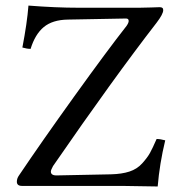

<svg xmlns="http://www.w3.org/2000/svg" viewBox="-20 -673 644 695"><path d="M550.8 2Q451.2 0 424.3 0H60.1Q41 0 41 -15.1Q41 -27.3 48.8 -38.1Q128.9 -157.2 248.5 -323.7Q368.2 -490.2 438 -579.1Q445.8 -590.3 445.8 -597.2Q445.8 -606 436 -606L225.1 -602.1Q169.9 -601.1 138.4 -575Q106.9 -548.8 90.8 -496.1Q77.6 -496.1 61 -501Q78.1 -589.8 83 -652.8Q182.1 -645 264.2 -645H484.9Q502 -645 528.1 -646Q554.2 -647 558.1 -647Q571.3 -647 570.8 -636.2Q570.8 -622.1 546.9 -590.8Q391.1 -389.6 171.9 -71.8Q164.1 -57.6 164.1 -51.8Q164.1 -36.6 189 -38.1L381.8 -42Q420.9 -43 448.5 -52Q476.1 -61 494.6 -81.5Q513.2 -102.1 522.7 -119.1Q532.2 -136.2 546.9 -169.9Q560.1 -169.9 578.1 -165Q557.6 -80.1 550.8 2Z"/></svg>

Font: Linux Libertine O
Style: Regular
Weight: 400
Designer: Philipp H. Poll
Foundry: Philipp H. Poll
Version: Version 5.3.0